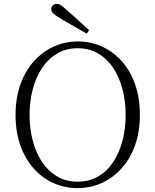

<svg xmlns="http://www.w3.org/2000/svg" viewBox="-20 -952 799 987"><path d="M438 -797 426 -779Q393 -798 360.5 -816.5Q328 -835 296 -854Q267 -871 255 -882Q243 -893 243 -905Q243 -916 251.5 -924Q260 -932 272 -932Q283 -932 295.5 -923.5Q308 -915 330 -894Q356 -872 383 -847Q410 -822 438 -797ZM379 15Q314 15 256 -10.5Q198 -36 154 -85Q110 -134 85 -203.5Q60 -273 60 -361Q60 -448 85 -518Q110 -588 154 -637Q198 -686 256 -712.5Q314 -739 379 -739Q445 -739 502.5 -713.5Q560 -688 604.5 -639Q649 -590 674 -520Q699 -450 699 -361Q699 -274 674 -204.5Q649 -135 604.5 -86Q560 -37 502.5 -11Q445 15 379 15ZM379 -18Q439 -18 485.5 -45.5Q532 -73 563 -120.5Q594 -168 610 -230Q626 -292 626 -361Q626 -430 610 -492Q594 -554 563 -601.5Q532 -649 485.5 -676.5Q439 -704 379 -704Q319 -704 273 -676.5Q227 -649 195.5 -601.5Q164 -554 148 -492Q132 -430 132 -361Q132 -292 148 -230Q164 -168 195.5 -120.5Q227 -73 273 -45.5Q319 -18 379 -18Z"/></svg>

Font: Noto Serif TC ExtraLight ExtraLight
Style: Regular
Weight: 250
Version: Version 2.003-H1;hotconv 1.1.1;makeotfexe 2.6.0